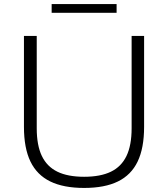

<svg xmlns="http://www.w3.org/2000/svg" viewBox="-20 -917 828 946"><path d="M98 -292V-740H161V-285Q161 -201 186.2 -148.5Q211.5 -96 262.8 -71Q314 -46 394.5 -46Q475 -46 526.5 -71Q578 -96 603.2 -148.5Q628.5 -201 628.5 -285V-740H690V-292Q690 -187.5 658.2 -121.2Q626.5 -55 561.2 -23Q496 9 394.5 9Q293 9 227.5 -23Q162 -55 130 -121.2Q98 -187.5 98 -292ZM234.5 -854V-897H554.5V-854Z"/></svg>

Font: Encode Sans Expanded Light
Style: Regular
Weight: 300
Width: 7
Designer: Multiple Designers
Foundry: Impallari Type
Version: Version 2.000